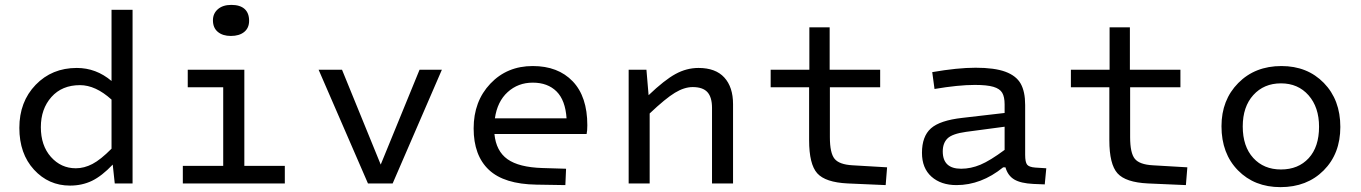

<svg xmlns="http://www.w3.org/2000/svg" viewBox="-20 -750 5564 785"><path d="M266.1 8.8Q178.7 8.8 118.9 -56.4Q59.1 -121.6 59.1 -227.1Q59.1 -334 125.7 -403.1Q192.4 -472.2 293.9 -472.2Q373 -472.2 436 -418.9V-710H522V0H449.2L440.9 -77.1Q396.5 -30.3 356 -10.7Q315.4 8.8 266.1 8.8ZM147 -230Q147 -154.8 188.2 -108.4Q229.5 -62 290 -62Q324.2 -62 357.9 -79.6Q391.6 -97.2 436 -142.1V-342.8Q370.6 -401.9 307.1 -401.9Q233.4 -401.9 190.2 -353.3Q147 -304.7 147 -230Z M923.8 -603Q890.6 -603 870.6 -619.6Q850.6 -636.2 850.6 -667Q850.6 -694.8 870.8 -712.4Q891.1 -730 925.8 -730Q961.4 -730 980 -713.4Q998.5 -696.8 998.5 -665Q998.5 -635.7 978.5 -619.4Q958.5 -603 923.8 -603ZM727.5 -71.8H892.6V-393.1H747.6V-464.8H979V-71.8H1144.5V0H727.5Z M1282.7 -464.8H1378.4L1536.6 -77.1L1695.3 -464.8H1786.6L1585.4 0H1484.4Z M2198.2 -63 2294.4 -60.1 2291.5 6.8 2173.3 4.9Q2041 2.9 1978.8 -55.7Q1916.5 -114.3 1916.5 -225.1Q1916.5 -335.9 1984.9 -408Q2053.2 -480 2158.2 -480Q2261.7 -480 2321.5 -417.5Q2381.3 -355 2381.3 -237.8Q2381.3 -215.3 2378.4 -202.1H2001.5Q2008.3 -132.3 2054.9 -99.1Q2101.6 -65.9 2198.2 -63ZM2158.2 -412.1Q2098.1 -412.1 2055.7 -373.5Q2013.2 -335 2003.4 -266.1H2296.4Q2291.5 -340.3 2255.4 -376.2Q2219.2 -412.1 2158.2 -412.1Z M2623 -464.8 2631.8 -360.8Q2696.8 -422.9 2741.9 -447.5Q2787.1 -472.2 2835.9 -472.2Q2905.8 -472.2 2941.4 -433.1Q2977.1 -394 2977.1 -324.2V0H2891.1V-309.1Q2891.1 -352.5 2872.3 -373.3Q2853.5 -394 2812 -394Q2777.8 -394 2739.5 -370.8Q2701.2 -347.7 2636.2 -286.1V0H2550.3V-464.8Z M3288.1 -176.8V-393.1H3130.9V-464.8H3289.1V-638.2H3372.1V-464.8H3578.6V-393.1H3373V-189Q3373 -124 3392.3 -100.6Q3411.6 -77.1 3465.8 -74.2L3606.9 -65.9L3601.1 6.8L3445.8 0Q3354.5 -4.4 3321.3 -41.5Q3288.1 -78.6 3288.1 -176.8Z M4171.4 -117.2Q4171.4 -87.4 4179.2 -77.1Q4187 -66.9 4212.4 -64.9L4257.8 -62L4251.5 3.9L4204.6 2Q4153.3 -0.5 4127 -16.1Q4100.6 -31.7 4090.8 -65.9H4081.5Q3991.7 6.8 3890.6 6.8Q3827.1 6.8 3788.3 -27.8Q3749.5 -62.5 3749.5 -125Q3749.5 -192.4 3786.1 -225.1Q3822.8 -257.8 3914.6 -268.1L4087.4 -288.1V-323.2Q4087.4 -354 4077.6 -370.6Q4067.9 -387.2 4041.7 -395Q4015.6 -402.8 3965.8 -402.8Q3898.4 -402.8 3800.8 -386.2L3791.5 -455.1Q3895 -473.1 3968.8 -473.1Q4045.9 -473.1 4090.3 -456.8Q4134.8 -440.4 4153.1 -408Q4171.4 -375.5 4171.4 -320.8ZM3909.7 -60.1Q3949.2 -60.1 3988.8 -76.7Q4028.3 -93.3 4087.4 -137.2V-231.9L3929.7 -210.9Q3873.5 -203.1 3854 -184.1Q3834.5 -165 3834.5 -130.9Q3834.5 -60.1 3909.7 -60.1Z M4515.6 -176.8V-393.1H4358.4V-464.8H4516.6V-638.2H4599.6V-464.8H4806.2V-393.1H4600.6V-189Q4600.6 -124 4619.9 -100.6Q4639.2 -77.1 4693.4 -74.2L4834.5 -65.9L4828.6 6.8L4673.3 0Q4582 -4.4 4548.8 -41.5Q4515.6 -78.6 4515.6 -176.8Z M5215.3 15.1Q5108.9 15.1 5041.5 -53.5Q4974.1 -122.1 4974.1 -233.9Q4974.1 -341.3 5042.7 -410.6Q5111.3 -480 5219.2 -480Q5325.2 -480 5392.6 -410.9Q5460 -341.8 5460 -231Q5460 -121.6 5391.8 -53.2Q5323.7 15.1 5215.3 15.1ZM5217.3 -57.1Q5288.1 -57.1 5330.6 -103.3Q5373 -149.4 5373 -231.9Q5373 -311.5 5330.1 -360.4Q5287.1 -409.2 5217.3 -409.2Q5147.5 -409.2 5104.2 -361.3Q5061 -313.5 5061 -232.9Q5061 -151.4 5104 -104.2Q5147 -57.1 5217.3 -57.1Z"/></svg>

Font: IntelOne Mono
Style: Regular
Weight: 400
Designer: Fred Shallcrass
Foundry: Frere-Jones Type LLC
Version: Version 1.200;hotconv 1.1.0;makeotfexe 2.6.0;FJTRelease1.2